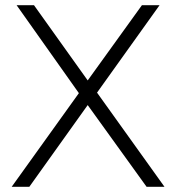

<svg xmlns="http://www.w3.org/2000/svg" viewBox="-20 -720 679 740"><path d="M44 -700H111L318 -410L527 -700H595L354 -363L614 0H545L318 -315L93 0H25L284 -361Z"/></svg>

Font: Montserrat-Alt1 Light
Style: Regular
Weight: 300
Designer: Differentunic
Foundry: Differentunic
Version: Version 7.222